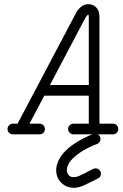

<svg xmlns="http://www.w3.org/2000/svg" viewBox="-20 -645 587 919"><path d="M436 -5Q447 -5 454 2.5Q461 10 461 19Q461 28 456.5 34.5Q452 41 445 44Q398 61 362 86Q319 115 305 146Q300 158 300 167.5Q300 177 302 183Q311 203 333 203Q345 203 359 197Q373 191 384.5 185Q396 179 397 178Q402 175 427 163Q432 161 438 161Q448 161 455.5 168.5Q463 176 463 186Q463 202 449 209Q425 221 410 228.5Q395 236 384 241Q356 254 333 254Q305 254 283 238Q249 213 249 169Q249 148 259 126Q278 82 334 44Q375 16 427 -4Q431 -5 436 -5ZM331 -2Q321 -2 313.5 -9.5Q306 -17 306 -27.5Q306 -38 313.5 -45.5Q321 -53 331 -53H405V-187H192Q159 -125 121 -53H170Q180 -53 187.5 -45.5Q195 -38 195 -27.5Q195 -17 187.5 -9.5Q180 -2 170 -2H41Q31 -2 23.5 -9.5Q16 -17 16 -27.5Q16 -38 23.5 -45.5Q31 -53 41 -53H64Q335 -566 340 -575.5Q345 -585 349 -592Q357 -603 366 -611Q382 -625 403 -625Q426 -625 442 -608Q451 -597 453.5 -586Q456 -575 456 -562V-53H521Q532 -53 539 -45.5Q546 -38 546 -27.5Q546 -17 539 -9.5Q532 -2 521 -2ZM405 -238V-562Q405 -574 403 -574.5Q401 -575 399 -573Q395 -569 391.5 -564Q388 -559 384 -551Q381 -544 219 -238Z"/></svg>

Font: TT2020Base
Style: Italic
Weight: 400
Italic angle: -15°
Version: Version 0.2.000